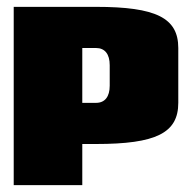

<svg xmlns="http://www.w3.org/2000/svg" viewBox="-20 -540 555 560"><path d="M220 -400H260C286 -400 300 -382 300 -350V-290C300 -258 286 -240 260 -240H220ZM20 -520V0H220V-120H260C435 -120 500 -152 500 -240V-400C500 -488 435 -520 260 -520Z"/></svg>

Font: MikodacsPCS
Style: Regular
Weight: 900
Designer: gluk (gluksza@wp.pl)
Foundry: gluk (gluksza@wp.pl)
Version: Version 0.27